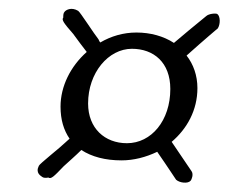

<svg xmlns="http://www.w3.org/2000/svg" viewBox="-20 -565 540 425"><path d="M272 -457C320 -457 357 -427 357 -368C357 -298 315 -248 261 -248C212 -248 175 -281 175 -336C175 -404 220 -457 272 -457ZM436 -529C409 -507 386 -488 365 -470C342 -485 313 -493 282 -493C253 -493 226 -485 202 -471C200 -473 199 -476 198 -478C189 -489 157 -539 153 -541C138 -550 126 -543 123 -539C120 -536 120 -531 120 -526C116 -521 121 -514 142 -490C152 -476 162 -463 172 -450C136 -418 114 -374 114 -329C114 -300 121 -277 134 -258C131 -255 127 -252 124 -249C114 -239 67 -202 66 -198C58 -182 70 -176 74 -173C77 -171 82 -171 87 -172C93 -168 99 -174 121 -197C134 -209 147 -220 160 -233C183 -218 213 -210 249 -210C276 -210 303 -217 328 -229C353 -193 371 -165 370 -167C378 -160 396 -158 402 -165C404 -167 409 -179 404 -186C387 -211 373 -232 360 -251C394 -280 417 -321 417 -370C417 -398 408 -423 393 -442C432 -477 463 -503 462 -502C468 -511 468 -529 461 -534C458 -536 442 -535 436 -529Z"/></svg>

Font: Mervale Script
Style: Regular
Weight: 400
Designer: Astigmatic (AOETI)
Foundry: Astigmatic (AOETI)
Version: Version 1.000